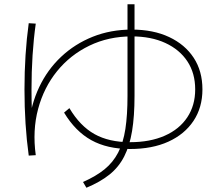

<svg xmlns="http://www.w3.org/2000/svg" viewBox="-20 -810 1040 902"><path d="M115 -79Q95 -224 95 -390Q95 -556 115 -701L148 -699Q128 -556 128 -390Q128 -343 129.5 -298Q131 -253 134 -209L115 -220Q125 -318 164 -400.5Q203 -483 267.5 -543.5Q332 -604 416 -637.5Q500 -671 599 -671Q700 -671 774.5 -636Q849 -601 890 -538.5Q931 -476 931 -390Q931 -305 889 -242Q847 -179 771 -144.5Q695 -110 591 -110Q484 -110 409 -151.5Q334 -193 281 -281L306 -302Q356 -218 424 -180Q492 -142 591 -142Q685 -142 754 -172.5Q823 -203 860 -259Q897 -315 897 -390Q897 -466 860.5 -521.5Q824 -577 757 -608Q690 -639 599 -639Q490 -639 400 -595.5Q310 -552 248 -475.5Q186 -399 159 -298Q132 -197 148 -81ZM370 45Q431 18 471 -14.5Q511 -47 535 -93Q559 -139 569 -204Q579 -269 579 -360V-790H612V-360Q612 -264 600.5 -194.5Q589 -125 563.5 -75Q538 -25 494.5 10Q451 45 386 72Z"/></svg>

Font: M PLUS 2 Thin ExtraLight
Style: Regular
Weight: 250
Version: Version 1.001